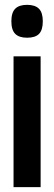

<svg xmlns="http://www.w3.org/2000/svg" viewBox="-20 -774 224 794"><path d="M92 -618Q59 -618 43 -634Q27 -650 27 -686Q27 -722 43 -738Q59 -754 92 -754Q125 -754 141 -738Q157 -722 157 -686Q157 -650 141.5 -634Q126 -618 92 -618ZM36 0V-541H148V0Z"/></svg>

Font: Georama Condensed SemiBold
Style: Regular
Weight: 600
Width: 3
Designer: Jean-Baptiste Levee
Foundry: Production Type
Version: Version 1.000